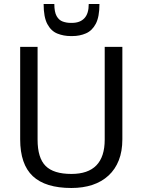

<svg xmlns="http://www.w3.org/2000/svg" viewBox="-20 -935 714 963"><path d="M338.1 7.9Q207.8 7.9 144.5 -51.5Q81.2 -111 81.2 -236.1V-700H168.5V-234.6Q168.5 -143 208.7 -102.8Q248.8 -62.6 338.1 -62.6Q505.2 -62.6 505.2 -234.6V-700H593.7V-236.1Q593.7 -176.1 575.8 -130.9Q558 -85.6 524.3 -54.5Q490.6 -23.4 443.6 -7.7Q396.5 7.9 338.1 7.9ZM334.1 -754.1Q299.4 -754.1 268 -766.5Q236.6 -778.9 217.7 -813.9Q198.8 -848.8 198.8 -914.8H252.5Q252.5 -874.7 264.1 -854.2Q275.6 -833.8 294.7 -827Q313.8 -820.2 334.1 -820.2H340.9Q381.1 -820.2 403.1 -843.4Q425.1 -866.5 425.1 -914.8H478.8Q478.8 -850.5 460.5 -815.8Q442.2 -781.1 411 -767.6Q379.9 -754.1 343.5 -754.1Z"/></svg>

Font: Pathway Extreme 8pt Thin 12pt
Style: Regular
Weight: 100
Version: Version 1.001;gftools[0.9.26]